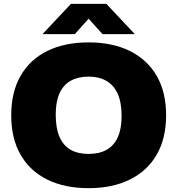

<svg xmlns="http://www.w3.org/2000/svg" viewBox="-20 -971 924 1001"><path d="M442 10Q318 10 227.5 -34.2Q137 -78.5 87.8 -163.5Q38.5 -248.5 38.5 -370Q38.5 -491.5 87.8 -576.5Q137 -661.5 227.5 -705.8Q318 -750 442 -750Q566.5 -750 657 -705.2Q747.5 -660.5 796.8 -575.8Q846 -491 846 -370Q846 -249 796.8 -164.2Q747.5 -79.5 656.8 -34.8Q566 10 442 10ZM442 -168.5Q498 -168.5 536.2 -190.2Q574.5 -212 594.2 -256Q614 -300 614 -366Q614 -436 593.8 -481.5Q573.5 -527 535 -549.2Q496.5 -571.5 442 -571.5Q387.5 -571.5 349 -550.2Q310.5 -529 290.5 -485Q270.5 -441 270.5 -374Q270.5 -303 290.2 -257.5Q310 -212 348.2 -190.2Q386.5 -168.5 442 -168.5ZM201.5 -793 350 -951H534.5L683 -793H514.5L425 -892.5H459L370 -793Z"/></svg>

Font: Encode Sans SemiExpanded Black
Style: Regular
Weight: 900
Width: 6
Designer: Multiple Designers
Foundry: Impallari Type
Version: Version 3.002